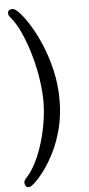

<svg xmlns="http://www.w3.org/2000/svg" viewBox="-63 -832 476 1032"><g transform="rotate(-5 175.0 -316.0)"><path d="M28 140Q28 127 38 117Q68 86 92 38.5Q116 -9 133 -65.5Q150 -122 159 -179Q168 -236 168 -287Q168 -338 159 -402Q150 -466 131.5 -532.5Q113 -599 87 -658Q61 -717 27 -757Q20 -764 20 -775.5Q20 -787 27.5 -792Q35 -797 45 -797Q59 -797 83.5 -770.5Q108 -744 137 -697Q166 -650 193 -586Q220 -522 237.5 -446Q255 -370 255 -288Q255 -206 237.5 -137Q220 -68 193 -13Q166 42 137 81.5Q108 121 84 143Q60 165 49.5 165Q39 165 33.5 157Q28 149 28 140Z"/></g></svg>

Font: Moon Stars Kai
Style: Bold
Weight: 700
Designer: GuiWonder
Version: Version 1.101